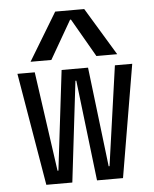

<svg xmlns="http://www.w3.org/2000/svg" viewBox="-55 -836 710 883"><g transform="rotate(-5 300.0 -395.0)"><path d="M123 0 35 -520H115L180 -60H184L239 -520H361L416 -60H420L485 -520H565L477 0H357L302 -465H298L243 0ZM100 -570 233 -790H367L500 -570H404L302 -747H298L196 -570Z"/></g></svg>

Font: M PLUS Code Latin Expanded
Style: Regular
Weight: 400
Width: 7
Designer: Coji Morishita
Foundry: UNDERFOREST DESIGN
Version: Version 1.002; ttfautohint (v1.8.3)